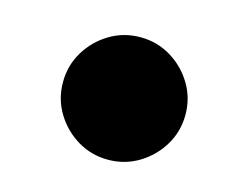

<svg xmlns="http://www.w3.org/2000/svg" viewBox="-54 -591 507 421"><g transform="rotate(15 200.0 -380.0)"><path d="M80 -380Q80 -342 99 -310.5Q118 -279 149.5 -260Q181 -241 219 -241Q257 -241 288.5 -260Q320 -279 339 -310.5Q358 -342 358 -380Q358 -418 339 -449.5Q320 -481 288.5 -500Q257 -519 219 -519Q181 -519 149.5 -500Q118 -481 99 -449.5Q80 -418 80 -380Z"/></g></svg>

Font: text-security-disc
Style: Regular
Weight: 400
Monospace: yes
Foundry: Oskari Noppa
Version: Version 3.000;hotconv 1.0.118;makeotfexe 2.5.65603